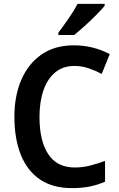

<svg xmlns="http://www.w3.org/2000/svg" viewBox="-20 -957 614 987"><path d="M362 -618Q304 -618 264 -585Q224 -552 203.5 -493Q183 -434 183 -356Q183 -233 228 -164.5Q273 -96 364 -96Q404 -96 442 -105.5Q480 -115 520 -130V-23Q481 -6 440.5 2Q400 10 350 10Q251 10 185.5 -34.5Q120 -79 87 -161.5Q54 -244 54 -357Q54 -464 89.5 -546.5Q125 -629 193 -676.5Q261 -724 360 -724Q458 -724 544 -679L503 -577Q471 -594 435.5 -606Q400 -618 362 -618ZM518 -927Q502 -908 474.5 -880Q447 -852 416 -824Q385 -796 361 -777H280V-789Q305 -822 333 -862.5Q361 -903 379 -937H518Z"/></svg>

Font: Noto Sans Arabic UI SmCn SmBd
Style: Regular
Weight: 600
Width: 4
Designer: Monotype Design Team, Nadine Chahine and Nizar Qandah
Foundry: Monotype Imaging Inc.
Version: Version 2.010; ttfautohint (v1.8.4.7-5d5b)